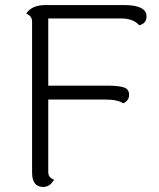

<svg xmlns="http://www.w3.org/2000/svg" viewBox="-20 -732 631 760"><path d="M161 -712H470Q560 -712 560 -667Q560 -639 531 -632Q508 -659 458 -659H171V-393H402Q450 -393 470.5 -386Q491 -379 491 -356.5Q491 -334 468 -323Q446 -338 395 -338H171V-51Q171 -28 194 -21Q178 8 151 8Q107 8 107 -49V-646Q107 -669 84 -678Q105 -712 161 -712Z"/></svg>

Font: Laila Light
Style: Regular
Weight: 300
Designer: Hitesh Malaviya
Foundry: Indian Type Foundry
Version: Version 1.302;PS 1.0;hotconv 1.0.78;makeotf.lib2.5.61930; tt